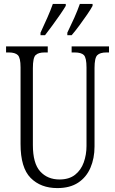

<svg xmlns="http://www.w3.org/2000/svg" viewBox="-20 -951 589 981"><path d="M273 10Q188 10 136.5 -42Q85 -94 85 -215V-607Q85 -656 71 -669.5Q57 -683 25 -683H11V-714H224V-683H208Q176 -683 162 -669.5Q148 -656 148 -603V-210Q148 -116 185.5 -75Q223 -34 284 -34Q333 -34 363.5 -58Q394 -82 408 -121.5Q422 -161 422 -205V-606Q422 -656 408.5 -669.5Q395 -683 362 -683H346V-714H537V-683H524Q491 -683 477 -669Q463 -655 463 -604V-203Q463 -142 442 -93.5Q421 -45 379 -17.5Q337 10 273 10ZM324 -784Q344 -825 360 -861Q376 -897 388 -931H453V-921Q444 -904 425.5 -877Q407 -850 386 -821.5Q365 -793 346 -771H324ZM187 -784Q206 -825 222 -861Q238 -897 250 -931H316V-921Q306 -904 287.5 -877Q269 -850 248 -821.5Q227 -793 210 -771H187Z"/></svg>

Font: Noto Serif Ethiopic ExtraCondensed Light
Style: Regular
Weight: 300
Width: 2
Designer: Monotype Design Team
Foundry: Monotype Imaging Inc.
Version: Version 2.102; ttfautohint (v1.8.4.7-5d5b)